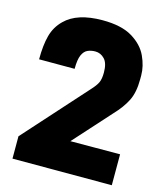

<svg xmlns="http://www.w3.org/2000/svg" viewBox="-117 -883 834 971"><g transform="rotate(15 300.0 -397.0)"><path d="M560 0H40V-117L330 -440Q357 -469 365.5 -488Q374 -507 374 -540Q374 -589 353.5 -610.5Q333 -632 305 -632Q283 -632 265 -624Q247 -616 236.5 -592Q226 -568 226 -520H40Q40 -594 53.5 -644.5Q67 -695 104 -731Q167 -794 300 -794Q399 -794 456 -759.5Q513 -725 536.5 -674Q560 -623 560 -575V-555Q560 -486 538 -442Q516 -398 473 -353L300 -161Q370 -162 560 -162Z"/></g></svg>

Font: Tanohe Sans Black
Style: Regular
Weight: 900
Designer: Village Type and Design LLC & Cristiano Sobral
Foundry: Cooper Hewitt Smithsonian Design Museum
Version: Version 1.00;March 11, 2020;FontCreator 12.0.0.2522 64-bit; 